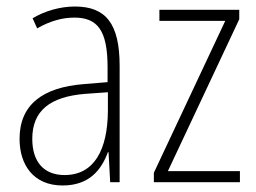

<svg xmlns="http://www.w3.org/2000/svg" viewBox="-20 -559 785 589"><path d="M210 -539C165 -539 119 -526 80 -503L94 -472C136 -496 174 -505 208 -505C279 -505 310 -466 310 -353V-307L237 -301C111 -291 40 -238 40 -133C40 -54 82 10 172 10C254 10 291 -38 311 -92H313L318 0H347V-357C347 -486 305 -539 210 -539ZM240 -271 311 -276V-218C310 -101 270 -22 178 -22C115 -22 79 -62 79 -133C79 -219 133 -262 240 -271Z M716 0V-34H495L714 -500V-529H469V-495H671L452 -29V0Z"/></svg>

Font: Noto Sans Myanmar Condensed ExtraLight
Style: Regular
Weight: 200
Width: 3
Designer: Monotype Design Team
Foundry: Monotype Imaging Inc.
Version: Version 2.107